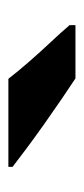

<svg xmlns="http://www.w3.org/2000/svg" viewBox="109 -915 200 458"><g transform="rotate(-90 209.0 -686.0)"><path d="M250 -766Q267 -744 290.5 -717Q314 -690 338 -664.5Q362 -639 378 -620V-606H251Q231 -619 202.5 -638.5Q174 -658 143.5 -679.5Q113 -701 85.5 -721.5Q58 -742 40 -756V-766Z"/></g></svg>

Font: Noto Sans Hebrew Thin Black
Style: Regular
Weight: 900
Version: Version 3.001